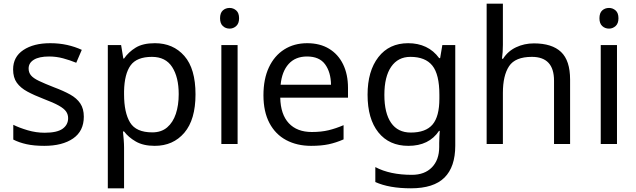

<svg xmlns="http://www.w3.org/2000/svg" viewBox="-20 -780 3447 1040"><path d="M434 -148Q434 -70 376 -30Q318 10 220 10Q164 10 123.5 1Q83 -8 52 -24V-104Q84 -88 129.5 -74.5Q175 -61 222 -61Q289 -61 319 -82.5Q349 -104 349 -140Q349 -160 338 -176Q327 -192 298.5 -208Q270 -224 217 -244Q165 -264 128 -284Q91 -304 71 -332Q51 -360 51 -404Q51 -472 106.5 -509Q162 -546 252 -546Q301 -546 343.5 -536.5Q386 -527 423 -510L393 -440Q359 -454 322 -464Q285 -474 246 -474Q192 -474 163.5 -456.5Q135 -439 135 -409Q135 -387 148 -371.5Q161 -356 191.5 -341.5Q222 -327 273 -307Q324 -288 360 -268Q396 -248 415 -219.5Q434 -191 434 -148Z M819 -546Q918 -546 978.5 -477Q1039 -408 1039 -269Q1039 -132 978.5 -61Q918 10 818 10Q756 10 715.5 -13.5Q675 -37 652 -68H646Q648 -51 650 -25Q652 1 652 20V240H564V-536H636L648 -463H652Q676 -498 715 -522Q754 -546 819 -546ZM803 -472Q721 -472 687.5 -426Q654 -380 652 -286V-269Q652 -170 684.5 -116.5Q717 -63 805 -63Q854 -63 885.5 -90Q917 -117 932.5 -163.5Q948 -210 948 -270Q948 -362 912.5 -417Q877 -472 803 -472Z M1224 -737Q1244 -737 1259.5 -723.5Q1275 -710 1275 -681Q1275 -653 1259.5 -639Q1244 -625 1224 -625Q1202 -625 1187 -639Q1172 -653 1172 -681Q1172 -710 1187 -723.5Q1202 -737 1224 -737ZM1267 -536V0H1179V-536Z M1644 -546Q1713 -546 1762.5 -516Q1812 -486 1838.5 -431.5Q1865 -377 1865 -304V-251H1498Q1500 -160 1544.5 -112.5Q1589 -65 1669 -65Q1720 -65 1759.5 -74.5Q1799 -84 1841 -102V-25Q1800 -7 1760 1.5Q1720 10 1665 10Q1589 10 1530.5 -21Q1472 -52 1439.5 -113.5Q1407 -175 1407 -264Q1407 -352 1436.5 -415Q1466 -478 1519.5 -512Q1573 -546 1644 -546ZM1643 -474Q1580 -474 1543.5 -433.5Q1507 -393 1500 -321H1773Q1772 -389 1741 -431.5Q1710 -474 1643 -474Z M2191 -546Q2244 -546 2286.5 -526Q2329 -506 2359 -465H2364L2376 -536H2446V9Q2446 124 2387.5 182Q2329 240 2206 240Q2088 240 2013 206V125Q2092 167 2211 167Q2280 167 2319.5 126.5Q2359 86 2359 16V-5Q2359 -17 2360 -39.5Q2361 -62 2362 -71H2358Q2304 10 2192 10Q2088 10 2029.5 -63Q1971 -136 1971 -267Q1971 -395 2029.5 -470.5Q2088 -546 2191 -546ZM2203 -472Q2136 -472 2099 -418.5Q2062 -365 2062 -266Q2062 -167 2098.5 -114.5Q2135 -62 2205 -62Q2286 -62 2323 -105.5Q2360 -149 2360 -246V-267Q2360 -377 2322 -424.5Q2284 -472 2203 -472Z M2704 -537Q2704 -497 2699 -462H2705Q2731 -503 2775.5 -524Q2820 -545 2872 -545Q2970 -545 3019 -498.5Q3068 -452 3068 -349V0H2981V-343Q2981 -472 2861 -472Q2771 -472 2737.5 -421.5Q2704 -371 2704 -277V0H2616V-760H2704Z M3279 -737Q3299 -737 3314.5 -723.5Q3330 -710 3330 -681Q3330 -653 3314.5 -639Q3299 -625 3279 -625Q3257 -625 3242 -639Q3227 -653 3227 -681Q3227 -710 3242 -723.5Q3257 -737 3279 -737ZM3322 -536V0H3234V-536Z"/></svg>

Font: Noto Sans Tifinagh Ahaggar
Style: Regular
Weight: 400
Designer: JamraPatel
Foundry: JamraPatel LLC
Version: Version 2.006; ttfautohint (v1.8.4.7-5d5b)